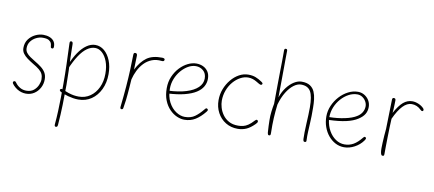

<svg xmlns="http://www.w3.org/2000/svg" viewBox="-89 -1172 4078 1804"><g transform="rotate(10 1950.0 -270.5)"><path d="M361 -461Q361 -448 356.5 -444.5Q352 -441 346 -441Q342 -441 338.5 -443Q335 -445 333 -450Q331 -455 331 -463Q331 -472 326 -486.5Q321 -501 303 -513Q285 -525 244 -525Q212 -525 181 -509.5Q150 -494 130 -467Q110 -440 110 -403Q110 -378 124 -359.5Q138 -341 160.5 -325.5Q183 -310 208 -295Q244 -274 271.5 -252.5Q299 -231 314 -205Q329 -179 329 -142Q329 -98 309 -61Q289 -24 255 -2Q221 20 177 20Q156 20 134.5 14Q113 8 93 -4.5Q73 -17 55 -36Q48 -44 43.5 -50.5Q39 -57 39 -62Q39 -69 43.5 -73Q48 -77 54 -77Q59 -77 63.5 -73Q68 -69 71 -64Q89 -39 116 -23.5Q143 -8 176 -8Q220 -8 247 -30.5Q274 -53 286.5 -83.5Q299 -114 299 -137Q299 -166 289.5 -187Q280 -208 257 -227Q234 -246 194 -269Q164 -287 138 -306Q112 -325 96 -347.5Q80 -370 80 -399Q80 -448 105 -482Q130 -516 168 -534.5Q206 -553 244 -553Q277 -553 303.5 -543Q330 -533 345.5 -513Q361 -493 361 -461Z M499 -513Q498 -526 501 -532Q504 -538 513 -538Q521 -538 525 -531.5Q529 -525 529 -513Q529 -446 531.5 -385Q534 -324 536.5 -262Q539 -200 539 -129Q539 -37 536.5 60.5Q534 158 526 256Q525 268 521 273Q517 278 509 278Q502 278 498.5 273Q495 268 496 256Q502 192 504.5 127Q507 62 508 -3Q509 -68 509 -129Q509 -230 506 -320Q503 -410 499 -513ZM527 -277 521 -316Q549 -385 584 -436.5Q619 -488 659.5 -516Q700 -544 742 -544Q790 -544 828 -512Q866 -480 888.5 -424Q911 -368 911 -295Q911 -213 880 -148.5Q849 -84 795.5 -47.5Q742 -11 672 -11Q648 -11 622.5 -15Q597 -19 573 -25.5Q549 -32 528.5 -40Q508 -48 495 -56Q491 -59 488.5 -62.5Q486 -66 486 -69Q486 -74 489 -77Q492 -80 497.5 -81.5Q503 -83 508 -80Q544 -65 571 -56Q598 -47 622 -43Q646 -39 671 -39Q732 -39 779.5 -72Q827 -105 854 -162.5Q881 -220 881 -293Q881 -361 862 -411Q843 -461 812 -488.5Q781 -516 745 -516Q706 -516 668 -489Q630 -462 595 -408.5Q560 -355 527 -277Z M1108 -513Q1108 -524 1111.5 -529.5Q1115 -535 1123 -535Q1130 -535 1134.5 -532.5Q1139 -530 1141 -525.5Q1143 -521 1143 -513L1139 -379Q1180 -459 1234 -498Q1288 -537 1381 -535Q1388 -535 1393.5 -533.5Q1399 -532 1402.5 -529Q1406 -526 1406 -520Q1406 -515 1403.5 -511Q1401 -507 1396 -505Q1391 -503 1382 -504Q1329 -510 1287 -493.5Q1245 -477 1214 -444.5Q1183 -412 1162.5 -370.5Q1142 -329 1131 -284Q1128 -240 1125.5 -206.5Q1123 -173 1120.5 -144Q1118 -115 1114.5 -84Q1111 -53 1104 -13Q1103 -1 1099 3.5Q1095 8 1087 8Q1079 8 1076.5 1.5Q1074 -5 1075 -13Q1087 -120 1094 -209Q1101 -298 1104 -373Q1107 -448 1108 -513Z M1685 3Q1651 3 1614 -13Q1577 -29 1544.5 -62Q1512 -95 1492 -144.5Q1472 -194 1472 -261Q1472 -322 1494 -372.5Q1516 -423 1551 -460Q1586 -497 1627 -517Q1668 -537 1707 -537Q1742 -537 1771.5 -523.5Q1801 -510 1819.5 -482.5Q1838 -455 1838 -413Q1838 -374 1818.5 -339.5Q1799 -305 1757.5 -278.5Q1716 -252 1649.5 -235Q1583 -218 1489 -213V-240Q1588 -244 1659.5 -266Q1731 -288 1769.5 -325Q1808 -362 1808 -411Q1808 -460 1777.5 -486Q1747 -512 1707 -512Q1670 -512 1634 -491.5Q1598 -471 1568 -436Q1538 -401 1520 -356Q1502 -311 1502 -262Q1502 -186 1530 -133Q1558 -80 1600.5 -52Q1643 -24 1685 -24Q1742 -24 1780 -51Q1818 -78 1856 -125Q1863 -133 1866 -136Q1869 -139 1873 -139Q1877 -139 1882.5 -135.5Q1888 -132 1888 -124Q1888 -121 1886 -117.5Q1884 -114 1878 -106Q1836 -54 1790 -25.5Q1744 3 1685 3Z M2338 -474Q2347 -468 2349 -464.5Q2351 -461 2351 -458Q2351 -455 2349 -452Q2347 -449 2344.5 -447Q2342 -445 2338 -445Q2330 -445 2318 -452Q2306 -459 2290 -468.5Q2274 -478 2254 -485Q2234 -492 2209 -492Q2172 -492 2135 -472Q2098 -452 2068 -417Q2038 -382 2020 -335Q2002 -288 2002 -234Q2002 -205 2012 -170Q2022 -135 2044.5 -103Q2067 -71 2103.5 -50.5Q2140 -30 2193 -30Q2218 -30 2241 -35.5Q2264 -41 2288 -57Q2312 -73 2339 -103Q2351 -115 2356 -115Q2359 -115 2362.5 -113Q2366 -111 2368 -108Q2370 -105 2370 -101Q2370 -94 2365.5 -87.5Q2361 -81 2353 -73Q2313 -33 2275.5 -16.5Q2238 0 2194 0Q2129 0 2078.5 -31Q2028 -62 1999.5 -115.5Q1971 -169 1971 -235Q1971 -291 1990.5 -341.5Q2010 -392 2043.5 -432.5Q2077 -473 2119 -496Q2161 -519 2206 -519Q2246 -519 2276 -507.5Q2306 -496 2338 -474Z M2496 -803Q2496 -808 2498.5 -813.5Q2501 -819 2511 -819Q2519 -819 2522 -814.5Q2525 -810 2525 -802Q2524 -778 2524 -738.5Q2524 -699 2523.5 -643.5Q2523 -588 2522.5 -516.5Q2522 -445 2521 -358Q2540 -414 2571.5 -455Q2603 -496 2639.5 -518.5Q2676 -541 2711 -541Q2762 -541 2791.5 -521.5Q2821 -502 2835 -469.5Q2849 -437 2853.5 -398Q2858 -359 2858 -320Q2859 -232 2855.5 -177Q2852 -122 2851 -85Q2850 -64 2850 -48Q2850 -32 2851 -5Q2852 3 2848.5 7.5Q2845 12 2837 12Q2828 12 2824.5 6Q2821 0 2820 -13Q2819 -39 2819.5 -77.5Q2820 -116 2822.5 -159.5Q2825 -203 2826.5 -243.5Q2828 -284 2828 -315Q2828 -422 2801.5 -467.5Q2775 -513 2710 -513Q2676 -513 2640.5 -486.5Q2605 -460 2574 -410Q2543 -360 2523 -289Q2515 -222 2511.5 -159.5Q2508 -97 2510 -13Q2510 -1 2507.5 4Q2505 9 2495 9Q2488 9 2485 3.5Q2482 -2 2480 -16Q2477 -48 2476.5 -77.5Q2476 -107 2475 -132Q2474 -172 2479 -214Q2484 -256 2491 -291Q2492 -396 2492.5 -471Q2493 -546 2494 -598.5Q2495 -651 2495.5 -687Q2496 -723 2496 -750.5Q2496 -778 2496 -803Z M3208 -3Q3164 -3 3125.5 -23Q3087 -43 3057.5 -78.5Q3028 -114 3011.5 -160.5Q2995 -207 2995 -260Q2995 -313 3016.5 -363Q3038 -413 3074 -452.5Q3110 -492 3155.5 -515.5Q3201 -539 3249 -539Q3283 -539 3311 -522Q3339 -505 3355.5 -477Q3372 -449 3372 -415Q3372 -376 3354 -346.5Q3336 -317 3297 -292Q3254 -264 3187 -249Q3120 -234 3025 -231Q3032 -175 3058 -129Q3084 -83 3123.5 -56.5Q3163 -30 3208 -30Q3254 -30 3292.5 -52Q3331 -74 3370 -123Q3375 -128 3377.5 -130.5Q3380 -133 3384 -133Q3388 -133 3391 -131Q3394 -129 3396 -126.5Q3398 -124 3398 -120Q3398 -117 3395.5 -112Q3393 -107 3387 -98Q3356 -55 3307 -29Q3258 -3 3208 -3ZM3024 -258Q3101 -259 3171 -274Q3241 -289 3280 -314Q3310 -332 3326 -359Q3342 -386 3342 -417Q3342 -441 3329 -463.5Q3316 -486 3294.5 -500Q3273 -514 3247 -514Q3205 -514 3165.5 -493Q3126 -472 3094 -436Q3062 -400 3043 -354Q3024 -308 3024 -258Z M3575 -522Q3575 -531 3579 -535.5Q3583 -540 3590 -540Q3599 -540 3603.5 -535.5Q3608 -531 3608 -521Q3608 -505 3607 -480Q3606 -455 3605 -432.5Q3604 -410 3602 -400Q3643 -475 3681.5 -507.5Q3720 -540 3767 -540Q3796 -540 3826.5 -527Q3857 -514 3876 -494Q3880 -490 3882 -486Q3884 -482 3884 -478Q3884 -473 3881 -469Q3878 -465 3873 -465Q3869 -465 3865 -467Q3861 -469 3855 -475Q3836 -494 3813.5 -503.5Q3791 -513 3765 -513Q3722 -513 3681.5 -471Q3641 -429 3602 -344Q3600 -308 3598.5 -262Q3597 -216 3596 -168Q3595 -120 3594.5 -77.5Q3594 -35 3594 -5Q3594 2 3592.5 6Q3591 10 3587.5 11.5Q3584 13 3578 13Q3571 13 3566.5 5.5Q3562 -2 3559.5 -17.5Q3557 -33 3557 -56Q3557 -76 3558.5 -108.5Q3560 -141 3562.5 -176.5Q3565 -212 3568 -241Z"/></g></svg>

Font: Playpen Sans Thin
Style: Regular
Weight: 250
Designer: Laura Meseguer, Veronika Burian, José Scaglione
Foundry: TypeTogether
Version: Version 1.001